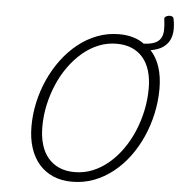

<svg xmlns="http://www.w3.org/2000/svg" viewBox="-85 -1563 1534 1661"><g transform="rotate(5 682.5 -733.0)"><path d="M602 19Q512 19 440 -11.5Q368 -42 317 -100Q266 -158 239 -241Q212 -324 212 -428Q212 -534 235 -638Q258 -742 301.5 -838Q345 -934 406.5 -1016Q468 -1098 544.5 -1159Q621 -1220 710.5 -1254Q800 -1288 900 -1288Q966 -1288 1020.5 -1272Q1075 -1256 1117 -1225Q1176 -1228 1211 -1242.5Q1246 -1257 1263 -1284.5Q1280 -1312 1282 -1353Q1284 -1394 1276 -1450Q1273 -1464 1283.5 -1472.5Q1294 -1481 1310 -1484Q1326 -1487 1339 -1482Q1352 -1477 1355 -1464Q1366 -1411 1364.5 -1363.5Q1363 -1316 1344 -1277Q1325 -1238 1285.5 -1211.5Q1246 -1185 1181 -1174Q1233 -1118 1260 -1035.5Q1287 -953 1287 -848Q1287 -740 1264 -633.5Q1241 -527 1198 -430Q1155 -333 1094 -251Q1033 -169 956.5 -108.5Q880 -48 791 -14.5Q702 19 602 19ZM617 -66Q700 -66 774.5 -96.5Q849 -127 913.5 -182Q978 -237 1030 -311Q1082 -385 1118.5 -472Q1155 -559 1174.5 -653Q1194 -747 1194 -842Q1194 -928 1173.5 -995.5Q1153 -1063 1113 -1109.5Q1073 -1156 1016 -1180Q959 -1204 885 -1204Q803 -1204 728 -1173.5Q653 -1143 588.5 -1088Q524 -1033 471.5 -959.5Q419 -886 382.5 -800Q346 -714 326 -621.5Q306 -529 306 -434Q306 -347 326.5 -278.5Q347 -210 387 -163Q427 -116 484.5 -91Q542 -66 617 -66Z"/></g></svg>

Font: Playwrite NL
Style: Regular
Weight: 400
Designer: Veronika Burian, José Scaglione
Foundry: TypeTogether
Version: Version 1.002